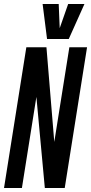

<svg xmlns="http://www.w3.org/2000/svg" viewBox="-33 -935 453 955"><path d="M-13 0 98 -700H198L237 -229L312 -700H400L289 0H190L148 -453L76 0ZM387 -915 309 -741H201L179 -915H259L264 -795L306 -915Z"/></svg>

Font: Georama Extra Condensed SemiBold
Style: Italic
Weight: 600
Width: 2
Italic angle: -9°
Designer: Jean-Baptiste Levee
Foundry: Production Type
Version: Version 1.000